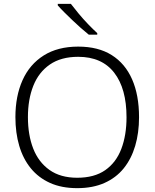

<svg xmlns="http://www.w3.org/2000/svg" viewBox="-20 -967 803 997"><path d="M702 -358Q702 -277 682 -209.5Q662 -142 622.5 -93Q583 -44 522.5 -17Q462 10 381 10Q300 10 240 -17Q180 -44 140 -93Q100 -142 80 -209.5Q60 -277 60 -359Q60 -468 97 -550.5Q134 -633 207 -679Q280 -725 386 -725Q490 -725 560 -681Q630 -637 666 -555Q702 -473 702 -358ZM125 -359Q125 -266 152.5 -195.5Q180 -125 237 -84.5Q294 -44 381 -44Q470 -44 526.5 -83.5Q583 -123 610 -194Q637 -265 637 -358Q637 -507 573 -589.5Q509 -672 386 -672Q297 -672 239 -632Q181 -592 153 -521.5Q125 -451 125 -359ZM348 -947Q364 -926 387.5 -897.5Q411 -869 437.5 -841.5Q464 -814 485 -795V-787H441Q421 -803 399 -822.5Q377 -842 355 -863Q333 -884 313.5 -903.5Q294 -923 280 -939V-947Z"/></svg>

Font: Noto Sans Hebrew Thin Light
Style: Regular
Weight: 300
Version: Version 3.001